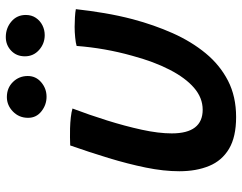

<svg xmlns="http://www.w3.org/2000/svg" viewBox="-102 -666 794 629"><g transform="rotate(-90 294.5 -351.0)"><path d="M459 -496.5Q469 -499.5 486.8 -501.2Q504.5 -503 521.5 -503Q535.5 -503 552.8 -502Q570 -501 579.5 -499Q574.5 -453 566.5 -405.8Q558.5 -358.5 546.5 -312.5Q528 -243 500.8 -181.8Q473.5 -120.5 435 -73.8Q396.5 -27 345 -0.5Q293.5 26 226 26Q161 26 122 2.8Q83 -20.5 65.8 -62.5Q48.5 -104.5 48.5 -160Q48.5 -211 60.5 -269.8Q72.5 -328.5 91.8 -391.8Q111 -455 133 -517.5Q143.5 -518 159.5 -518.2Q175.5 -518.5 189 -518Q207.5 -517.5 225.2 -515.5Q243 -513.5 254 -510Q233.5 -456 215 -397Q196.5 -338 184.5 -283Q172.5 -228 172.5 -185Q172.5 -134 192 -108.8Q211.5 -83.5 250 -83.5Q289 -83.5 321.8 -111.8Q354.5 -140 381.2 -192Q408 -244 427 -315Q439.5 -359.5 447.5 -405Q455.5 -450.5 459 -496.5ZM292.5 -595Q266 -595 244.8 -611.8Q223.5 -628.5 223.5 -655.5Q223.5 -685 244 -705Q264.5 -725 291.5 -725Q321.5 -725 341 -705Q360.5 -685 360.5 -656.5Q360.5 -630 340 -612.5Q319.5 -595 292.5 -595ZM494.5 -601Q466.5 -601 445.8 -619.5Q425 -638 425 -666Q425 -693.5 443.5 -711Q462 -728.5 488 -728.5Q517.5 -728.5 539 -710.2Q560.5 -692 560.5 -663Q560.5 -644 551 -630Q541.5 -616 526.5 -608.5Q511.5 -601 494.5 -601Z"/></g></svg>

Font: Grandstander Thin Medium
Style: Italic
Weight: 500
Italic angle: -15°
Version: Version 1.200